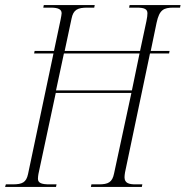

<svg xmlns="http://www.w3.org/2000/svg" viewBox="-38 -734 729 754"><path d="M-18 0H182L184 -10H156C126 -10 111 -15 111 -32C111 -38 112 -45 113 -51L181 -369H478L410 -53C403 -18 387 -10 350 -10H321L319 0H519L521 -10H494C470 -10 451 -14 451 -38C451 -44 452 -50 453 -57L551 -524H626L628 -534H554L577 -645C588 -696 605 -704 643 -704H669L671 -714H471L469 -704H500C529 -704 541 -698 541 -682C541 -674 540 -666 537 -651L512 -534H216L243 -661C250 -696 267 -704 305 -704H332L334 -714H134L132 -704H162C191 -704 204 -697 204 -682C204 -677 202 -668 200 -657L174 -534H98L96 -524H172L72 -50C65 -18 50 -10 12 -10H-15ZM182 -379 213 -524H510L480 -379Z"/></svg>

Font: Noto Serif Display ExtraCondensed ExtraLight
Style: Italic
Weight: 200
Width: 2
Italic angle: -12°
Designer: Monotype Design Team
Foundry: Monotype Imaging Inc.
Version: Version 2.009